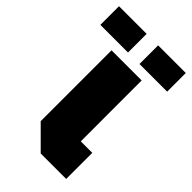

<svg xmlns="http://www.w3.org/2000/svg" viewBox="-294 -800 874 874"><g transform="rotate(45 143.0 -363.0)"><path d="M46 -560H240V-168H314V0H150L46 -104ZM-72 -606V-726H106V-606ZM180 -606V-726H358V-606Z"/></g></svg>

Font: Tektur ExtraBold
Style: Regular
Weight: 800
Designer: Adam Jagosz
Foundry: Adam Jagosz
Version: Version 1.005;gftools[0.9.30]